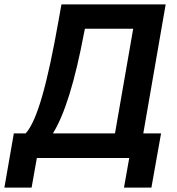

<svg xmlns="http://www.w3.org/2000/svg" viewBox="-71 -720 807 875"><path d="M-51 135H73L97 0H518L494 135H619L663 -112H582L684 -700H209L196 -627C145 -339 99 -171 46 -112H-8ZM170 -112C223 -197 270 -346 313 -575L316 -589H536L453 -112Z"/></svg>

Font: Fixel Display SemiBold
Style: Italic
Weight: 600
Italic angle: -10°
Designer: AlfaBravo + MacPaw
Foundry: Kyrylo Tkachov, Marchela Mozhyna, Serhii Makarenko, Maria Weinstein, Zakhar Kryvoshyya
Version: Version 1.210;Glyphs 3.2 (3217)